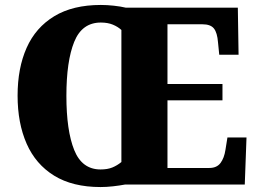

<svg xmlns="http://www.w3.org/2000/svg" viewBox="-20 -745 1038 775"><path d="M386 10Q273 10 198.5 -36Q124 -82 87.5 -165Q51 -248 51 -359Q51 -470 87.5 -552Q124 -634 199 -679.5Q274 -725 387 -725Q412 -725 439.5 -722Q467 -719 488 -714H940L943 -524H865L860 -574Q857 -613 843.5 -630Q830 -647 797 -647H656V-406H878V-340H656V-67H825Q855 -67 870 -87Q885 -107 890 -140L898 -190H975L968 0H484Q463 4 436.5 7Q410 10 386 10ZM386 -61Q414 -61 433.5 -69Q453 -77 470 -91V-624Q456 -637 435.5 -645.5Q415 -654 387 -654Q311 -654 279.5 -576Q248 -498 248 -358Q248 -218 279.5 -139.5Q311 -61 386 -61Z"/></svg>

Font: Noto Serif Thai SemiCondensed Black
Style: Regular
Weight: 900
Width: 4
Designer: Monotype Design Team
Foundry: Monotype Imaging Inc.
Version: Version 2.002; ttfautohint (v1.8.4.7-5d5b)